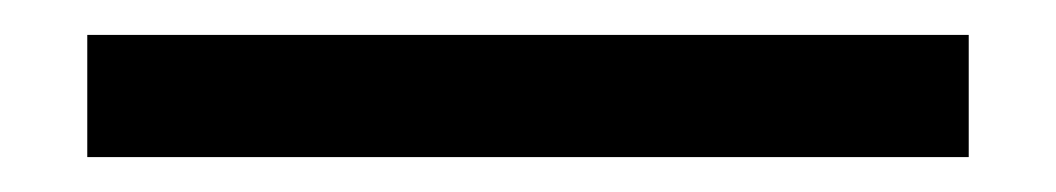

<svg xmlns="http://www.w3.org/2000/svg" viewBox="-20 75 605 110"><path d="M30 165V95H535V165Z"/></svg>

Font: IBM Plex Sans Hebrew
Style: Regular
Weight: 400
Designer: Mike Abbink, Paul van der Laan, Pieter van Rosmalen, Yanek Iontef
Foundry: Bold Monday
Version: Version 1.2